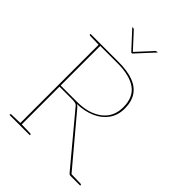

<svg xmlns="http://www.w3.org/2000/svg" viewBox="-252 -1042 1173 1173"><g transform="rotate(45 334.5 -455.0)"><path d="M124 0V-700H286Q360 -700 410.5 -681.5Q461 -663 487 -624Q513 -585 513 -525Q513 -468 483.5 -426.5Q454 -385 403 -362.5Q352 -340 286 -338Q295 -334 303 -325L576 0H568Q561 0 555 -6L293 -320Q285 -332 274 -335Q263 -338 245 -338H136V0ZM136 -348H277Q378 -348 439.5 -394.5Q501 -441 501 -525Q501 -611 445.5 -650.5Q390 -690 286 -690H136ZM568 0 550 -13 569 -12ZM42 0V-5Q42 -7 44.5 -8.5Q47 -10 49 -10L126 -12L127 0ZM127 -700 126 -688 49 -690Q47 -690 44.5 -691.5Q42 -693 42 -695V-700ZM133 0 134 -12 211 -10Q213 -10 215.5 -8.5Q218 -7 218 -5V0ZM568 0 569 -12 646 -10Q648 -10 650.5 -8.5Q653 -7 653 -5V0ZM413 -910 307 -795H299L193 -910H202Q206 -910 210 -906L303 -805L396 -906Q397 -907 399 -908.5Q401 -910 404 -910Z"/></g></svg>

Font: Aleo Thin
Style: Regular
Weight: 250
Designer: Alessio Laiso
Foundry: Alessio Laiso
Version: Version 2.001;gftools[0.9.29]